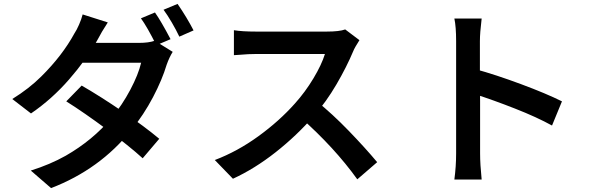

<svg xmlns="http://www.w3.org/2000/svg" viewBox="-20 -881 3040 985"><path d="M855 -680 782 -649Q735 -743 703 -787L775 -817Q806 -773 855 -680ZM973 -725 900 -693Q884 -727 861.5 -765.5Q839 -804 819 -831L891 -861Q939 -791 973 -725ZM797 -169 712 -69Q644 -131 528 -217Q412 -303 320 -361L399 -442Q496 -386 609.5 -308.5Q723 -231 797 -169ZM835 -549Q812 -472 765 -382.5Q718 -293 654 -214Q492 -12 242 84L138 -6Q237 -37 317 -82Q455 -161 552 -276Q607 -342 648.5 -420.5Q690 -499 704 -559H357L399 -661H693Q743 -661 774 -672L866 -615Q849 -588 835 -549ZM477 -671Q422 -574 334 -473Q246 -372 139 -299L43 -373Q130 -427 192 -489Q300 -596 362 -710Q373 -726 385.5 -754.5Q398 -783 404 -807L533 -766Q502 -719 477 -671Z M1792 -618Q1758 -537 1706 -448Q1654 -359 1591 -287Q1501 -184 1393.5 -99.5Q1286 -15 1175 36L1082 -60Q1198 -104 1305.5 -182Q1413 -260 1493 -350Q1546 -409 1588 -479Q1630 -549 1647 -604H1611H1547H1471H1395H1331H1294Q1255 -604 1211 -600Q1185 -598 1180 -598V-726Q1222 -719 1294 -719H1334H1400H1477H1554H1618H1656Q1721 -719 1751 -730L1824 -675Q1799 -636 1792 -618ZM1915 -49 1813 39Q1696 -124 1521 -279L1604 -362Q1685 -297 1769.5 -209.5Q1854 -122 1915 -49Z M2320 -155V-256V-377V-499V-604V-670Q2320 -744 2311 -786H2451Q2442 -712 2442 -670V-590V-481Q2442 -402 2443 -361V-246V-151V-94Q2443 -38 2451 40H2311Q2320 -27 2320 -94ZM2863 -361 2812 -237Q2734 -280 2622 -324Q2510 -368 2416 -398V-527Q2522 -498 2652.5 -449.5Q2783 -401 2863 -361Z"/></svg>

Font: Merged Yaku Han JP SemiBold
Style: Regular
Weight: 600
Designer: Ryoko NISHIZUKA 西塚涼子 (kana, bopomofo & ideographs); Paul D. Hunt (Latin, Greek & Cyrillic); Sandoll Communications 산돌커뮤니
Foundry: Adobe
Version: Version 2.004